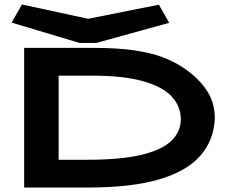

<svg xmlns="http://www.w3.org/2000/svg" viewBox="-20 -837 1040 858"><path d="M88 1V-623H398Q505 -623 580 -612Q655 -601 707.5 -581Q760 -561 801 -533Q863 -492 901.5 -436.5Q940 -381 940 -308Q936 -211 875.5 -141.5Q815 -72 691.5 -35.5Q568 1 374 1ZM242 -123H368Q519 -123 611.5 -145Q704 -167 746 -208Q788 -249 788 -304Q788 -362 747 -406Q706 -450 618 -474.5Q530 -499 390 -499H242ZM690 -816 736 -735 410 -645H336L32 -736L78 -817L374 -753Z"/></svg>

Font: Inconsolata UltraExpanded Black
Style: Regular
Weight: 900
Width: 9
Monospace: yes
Designer: Raph Levien, Cyreal, Brenton Simpson
Foundry: Raph Levien, Cyreal, Google
Version: Version 3.001; ttfautohint (v1.8.2.53-6de2)